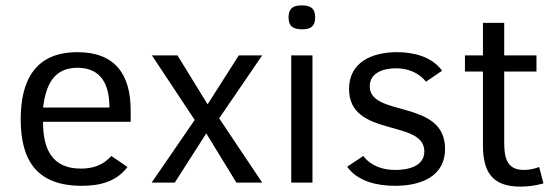

<svg xmlns="http://www.w3.org/2000/svg" viewBox="-20 -679 2058 714"><path d="M284 12C350 12 413 -3 454 -58L394 -99C364 -65 326 -52 281 -52C171 -52 140 -128 140 -226H466V-268C466 -401 409 -485 268 -485C110 -485 57 -379 57 -235C57 -79 120 12 284 12ZM268 -427C360 -427 387 -359 387 -279H140C150 -357 176 -427 268 -427Z M544 0H630L747 -183L859 0H955L795 -239L955 -473H868L752 -291L640 -473H545L704 -233Z M1063 0H1142V-473H1063ZM1104 -570C1135 -570 1152 -581 1152 -614C1152 -649 1134 -659 1102 -659C1070 -659 1053 -648 1053 -614C1053 -580 1072 -570 1104 -570Z M1271 -59C1311 -3 1385 12 1449 12C1540 12 1635 -19 1635 -126C1635 -311 1355 -242 1355 -358C1355 -410 1409 -425 1452 -425C1495 -425 1537 -410 1564 -375L1624 -416C1586 -469 1517 -485 1456 -485C1367 -485 1278 -450 1278 -348C1278 -166 1558 -237 1558 -116C1558 -59 1495 -47 1450 -47C1404 -47 1360 -61 1331 -99Z M1776 -413V-139C1776 -40 1810 15 1915 15C1944 15 1973 11 2001 3L1985 -58C1967 -51 1947 -47 1928 -47C1860 -47 1855 -100 1855 -154V-413H1975V-473H1855V-594H1776V-473H1709V-413Z"/></svg>

Font: Logix
Style: Regular
Weight: 400
Designer: Michael Lee Finney
Version: Version 1.06